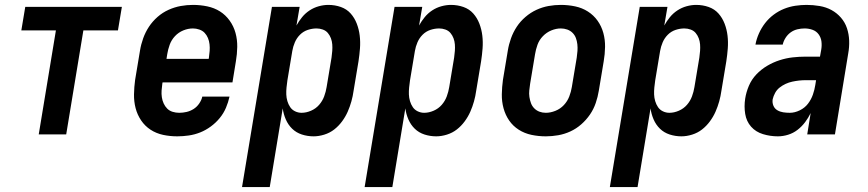

<svg xmlns="http://www.w3.org/2000/svg" viewBox="-20 -548 3540 783"><path d="M138 0 208 -424H67L83 -520H477L461 -424H320L250 0Z M703 8Q673 8 645 2Q617 -4 594 -19Q571 -34 555.5 -57Q540 -80 533 -107Q526 -134 526.5 -163.5Q527 -193 531 -222L551 -342Q555 -367 564 -392Q573 -417 587.5 -439Q602 -461 622.5 -479Q643 -497 667.5 -508Q692 -519 717 -523.5Q742 -528 767 -528Q797 -528 825.5 -522Q854 -516 877 -501.5Q900 -487 916.5 -464Q933 -441 940.5 -413.5Q948 -386 947.5 -356.5Q947 -327 942 -298L928 -212H643L642 -207Q640 -193 639 -179Q638 -165 640 -151.5Q642 -138 647.5 -126Q653 -114 662 -105Q671 -96 684 -92Q697 -88 711 -88Q726 -88 741 -91.5Q756 -95 769.5 -103.5Q783 -112 792.5 -126Q802 -140 805 -154H916Q911 -131 901.5 -108.5Q892 -86 876 -66.5Q860 -47 839.5 -32Q819 -17 796.5 -8Q774 1 750 4.5Q726 8 703 8ZM659 -308H831L832 -313Q834 -327 835 -340.5Q836 -354 834.5 -367.5Q833 -381 828 -393Q823 -405 814.5 -414Q806 -423 793 -427.5Q780 -432 767 -432Q747 -432 727.5 -424Q708 -416 693.5 -400.5Q679 -385 672 -365.5Q665 -346 662 -327Z M967 215 1089 -520H1202L1189 -444Q1199 -462 1212 -478Q1225 -494 1242.5 -505.5Q1260 -517 1280 -522.5Q1300 -528 1319 -528Q1346 -528 1370 -519.5Q1394 -511 1410 -493Q1426 -475 1435 -451.5Q1444 -428 1447 -402.5Q1450 -377 1448 -350.5Q1446 -324 1442 -298L1422 -178Q1419 -156 1413 -134.5Q1407 -113 1398 -92.5Q1389 -72 1375 -53Q1361 -34 1343 -20Q1325 -6 1302.5 1Q1280 8 1259 8Q1234 8 1211 0.5Q1188 -7 1171.5 -23Q1155 -39 1145.5 -61Q1136 -83 1133 -106L1080 215ZM1210 -88Q1229 -88 1248.5 -96.5Q1268 -105 1281.5 -120.5Q1295 -136 1302 -155Q1309 -174 1312 -193L1332 -313Q1334 -327 1335 -340.5Q1336 -354 1335 -367Q1334 -380 1329.5 -392Q1325 -404 1317 -413.5Q1309 -423 1296.5 -427.5Q1284 -432 1271 -432Q1253 -432 1235 -426Q1217 -420 1203.5 -406.5Q1190 -393 1182.5 -375.5Q1175 -358 1172 -340L1152 -220Q1150 -206 1148.5 -191.5Q1147 -177 1147.5 -163Q1148 -149 1152 -135.5Q1156 -122 1163.5 -111Q1171 -100 1183.5 -94Q1196 -88 1210 -88Z M1467 215 1589 -520H1702L1689 -444Q1699 -462 1712 -478Q1725 -494 1742.5 -505.5Q1760 -517 1780 -522.5Q1800 -528 1819 -528Q1846 -528 1870 -519.5Q1894 -511 1910 -493Q1926 -475 1935 -451.5Q1944 -428 1947 -402.5Q1950 -377 1948 -350.5Q1946 -324 1942 -298L1922 -178Q1919 -156 1913 -134.5Q1907 -113 1898 -92.5Q1889 -72 1875 -53Q1861 -34 1843 -20Q1825 -6 1802.5 1Q1780 8 1759 8Q1734 8 1711 0.5Q1688 -7 1671.5 -23Q1655 -39 1645.5 -61Q1636 -83 1633 -106L1580 215ZM1710 -88Q1729 -88 1748.5 -96.5Q1768 -105 1781.5 -120.5Q1795 -136 1802 -155Q1809 -174 1812 -193L1832 -313Q1834 -327 1835 -340.5Q1836 -354 1835 -367Q1834 -380 1829.5 -392Q1825 -404 1817 -413.5Q1809 -423 1796.5 -427.5Q1784 -432 1771 -432Q1753 -432 1735 -426Q1717 -420 1703.5 -406.5Q1690 -393 1682.5 -375.5Q1675 -358 1672 -340L1652 -220Q1650 -206 1648.5 -191.5Q1647 -177 1647.5 -163Q1648 -149 1652 -135.5Q1656 -122 1663.5 -111Q1671 -100 1683.5 -94Q1696 -88 1710 -88Z M2206 8Q2176 8 2147.5 2Q2119 -4 2095.5 -19Q2072 -34 2056.5 -56.5Q2041 -79 2033.5 -106.5Q2026 -134 2026.5 -163.5Q2027 -193 2031 -222L2051 -342Q2055 -367 2064 -392Q2073 -417 2087.5 -439Q2102 -461 2123 -479Q2144 -497 2168 -508Q2192 -519 2217 -523.5Q2242 -528 2267 -528Q2297 -528 2325.5 -522Q2354 -516 2377.5 -501Q2401 -486 2417 -463.5Q2433 -441 2440.5 -413.5Q2448 -386 2447.5 -356.5Q2447 -327 2442 -298L2422 -178Q2418 -153 2409.5 -128Q2401 -103 2386 -81Q2371 -59 2350.5 -41Q2330 -23 2306 -12Q2282 -1 2256.5 3.5Q2231 8 2206 8ZM2206 -88Q2225 -88 2245 -96Q2265 -104 2279.5 -119.5Q2294 -135 2301.5 -154.5Q2309 -174 2312 -193L2332 -313Q2334 -327 2335 -340.5Q2336 -354 2334.5 -367.5Q2333 -381 2328.5 -393Q2324 -405 2315 -414Q2306 -423 2293.5 -427.5Q2281 -432 2267 -432Q2248 -432 2228.5 -424Q2209 -416 2194 -400.5Q2179 -385 2172 -365.5Q2165 -346 2162 -327L2142 -207Q2140 -193 2138.5 -179.5Q2137 -166 2139 -152.5Q2141 -139 2145.5 -127Q2150 -115 2159 -106Q2168 -97 2180 -92.5Q2192 -88 2206 -88Z M2467 215 2589 -520H2702L2689 -444Q2699 -462 2712 -478Q2725 -494 2742.5 -505.5Q2760 -517 2780 -522.5Q2800 -528 2819 -528Q2846 -528 2870 -519.5Q2894 -511 2910 -493Q2926 -475 2935 -451.5Q2944 -428 2947 -402.5Q2950 -377 2948 -350.5Q2946 -324 2942 -298L2922 -178Q2919 -156 2913 -134.5Q2907 -113 2898 -92.5Q2889 -72 2875 -53Q2861 -34 2843 -20Q2825 -6 2802.5 1Q2780 8 2759 8Q2734 8 2711 0.5Q2688 -7 2671.5 -23Q2655 -39 2645.5 -61Q2636 -83 2633 -106L2580 215ZM2710 -88Q2729 -88 2748.5 -96.5Q2768 -105 2781.5 -120.5Q2795 -136 2802 -155Q2809 -174 2812 -193L2832 -313Q2834 -327 2835 -340.5Q2836 -354 2835 -367Q2834 -380 2829.5 -392Q2825 -404 2817 -413.5Q2809 -423 2796.5 -427.5Q2784 -432 2771 -432Q2753 -432 2735 -426Q2717 -420 2703.5 -406.5Q2690 -393 2682.5 -375.5Q2675 -358 2672 -340L2652 -220Q2650 -206 2648.5 -191.5Q2647 -177 2647.5 -163Q2648 -149 2652 -135.5Q2656 -122 2663.5 -111Q2671 -100 2683.5 -94Q2696 -88 2710 -88Z M3152 8Q3121 8 3091.5 -1Q3062 -10 3043 -31.5Q3024 -53 3019 -83.5Q3014 -114 3019 -146Q3023 -172 3034 -198Q3045 -224 3064.5 -244.5Q3084 -265 3108.5 -279.5Q3133 -294 3159.5 -302.5Q3186 -311 3212.5 -314Q3239 -317 3265 -317H3324L3329 -345Q3332 -362 3330 -378.5Q3328 -395 3318.5 -408Q3309 -421 3293.5 -426.5Q3278 -432 3261 -432Q3247 -432 3232 -428.5Q3217 -425 3204.5 -416Q3192 -407 3183.5 -393.5Q3175 -380 3172 -366H3061V-367Q3065 -389 3075 -411.5Q3085 -434 3100 -453.5Q3115 -473 3135 -488Q3155 -503 3177.5 -512Q3200 -521 3223.5 -524.5Q3247 -528 3269 -528Q3296 -528 3322.5 -523.5Q3349 -519 3371 -507Q3393 -495 3409.5 -476Q3426 -457 3434 -433Q3442 -409 3443 -382.5Q3444 -356 3439 -329L3385 0H3272L3286 -87Q3277 -68 3263.5 -50Q3250 -32 3232.5 -18.5Q3215 -5 3194 1.5Q3173 8 3152 8ZM3201 -88Q3221 -88 3241.5 -98Q3262 -108 3275 -125Q3288 -142 3295 -162Q3302 -182 3305 -202L3308 -221H3265Q3252 -221 3238.5 -219.5Q3225 -218 3211 -215Q3197 -212 3184 -206Q3171 -200 3159.5 -191Q3148 -182 3141 -169Q3134 -156 3131 -143Q3129 -129 3134 -117Q3139 -105 3150 -98.5Q3161 -92 3174 -90Q3187 -88 3201 -88Z"/></svg>

Font: Iosevka Oblique
Style: Bold
Weight: 700
Italic angle: -9°
Monospace: yes
Designer: Belleve Invis
Foundry: Belleve Invis
Version: Version 32.5.0; ttfautohint (v1.8.4)